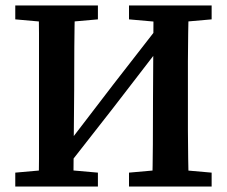

<svg xmlns="http://www.w3.org/2000/svg" viewBox="-20 -684 833 704"><path d="M121 0Q123 -51 123 -102Q123 -153 123 -205Q123 -257 123 -309V-355Q123 -407 123 -458.5Q123 -510 123 -561.5Q123 -613 121 -664H255Q253 -588 252.5 -510.5Q252 -433 252 -355L249 0ZM538 0Q540 -76 540.5 -154.5Q541 -233 541 -320L543 -664H672Q671 -614 670 -562.5Q669 -511 669 -459.5Q669 -408 669 -355V-309Q669 -258 669 -206Q669 -154 670 -103Q671 -52 672 0ZM36 0V-51L171 -63H203L339 -51V0ZM36 -613V-664H339V-613L203 -601H171ZM453 0V-51L588 -63H620L756 -51V0ZM453 -613V-664H756V-613L620 -601H588ZM207 -48 184 -127H206L396 -375L585 -618L606 -531H582L394 -287Z"/></svg>

Font: Source Serif 4 18pt SemiBold
Style: Regular
Weight: 600
Designer: Frank Grießhammer
Foundry: Adobe Systems Incorporated
Version: Version 4.004;hotconv 1.0.116;makeotfexe 2.5.65601